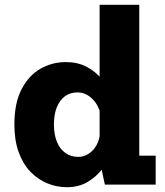

<svg xmlns="http://www.w3.org/2000/svg" viewBox="-20 -770 690 801"><path d="M259.5 11Q217 11 177.8 -5Q138.5 -21 107.2 -53.2Q76 -85.5 58 -134.8Q40 -184 40 -251Q40 -340 70 -397.8Q100 -455.5 148.8 -483.2Q197.5 -511 254.5 -511Q303.5 -511 341 -491.5Q378.5 -472 403.5 -441.2Q428.5 -410.5 441.5 -376.8Q454.5 -343 454.5 -314.5L400.5 -293.5Q396 -310.5 387.5 -327Q379 -343.5 366.5 -356.2Q354 -369 338 -376.8Q322 -384.5 303 -384.5Q273.5 -384.5 251.5 -368.8Q229.5 -353 217.2 -323Q205 -293 205 -251Q205 -208.5 217.5 -178.2Q230 -148 252.8 -131.8Q275.5 -115.5 306 -115.5Q325 -115.5 341.2 -123.8Q357.5 -132 370 -146.2Q382.5 -160.5 389.5 -179.2Q396.5 -198 397.5 -218.5L456.5 -198Q456.5 -169.5 444 -133.8Q431.5 -98 406.5 -65Q381.5 -32 344.8 -10.5Q308 11 259.5 11ZM561 -750V-46L487 -120.5H629.5V0H417.5L395.5 -102V-750Z"/></svg>

Font: Trispace Thin
Style: Bold
Weight: 700
Version: Version 1.210